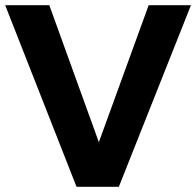

<svg xmlns="http://www.w3.org/2000/svg" viewBox="-20 -720 756 740"><path d="M0 -700H170L361 -172L553 -700H716L438 0H275Z"/></svg>

Font: Trueno
Style: SBd
Weight: 600
Designer: Julieta Ulanovsky
Foundry: Julieta Ulanovsky
Version: Version 3.001b